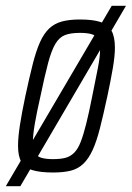

<svg xmlns="http://www.w3.org/2000/svg" viewBox="-46 -585 453 660"><path d="M-26 55 338 -565H387L24 55ZM136 8Q93 8 66 0Q39 -8 27.5 -28Q16 -48 16 -84Q16 -113 22.5 -155Q29 -197 41 -254Q55 -319 66.5 -364.5Q78 -410 91.5 -440Q105 -470 123 -487Q141 -504 166.5 -511Q192 -518 229 -518Q273 -518 299 -509.5Q325 -501 337 -480Q349 -459 349 -421Q349 -393 342 -351.5Q335 -310 323 -254Q309 -189 297.5 -144Q286 -99 272.5 -69.5Q259 -40 241 -22.5Q223 -5 198 1.5Q173 8 136 8ZM136 -38Q162 -38 179 -42.5Q196 -47 209 -60Q222 -73 231.5 -97.5Q241 -122 250.5 -160Q260 -198 271 -254Q283 -313 290.5 -351.5Q298 -390 298 -414Q298 -438 291 -450.5Q284 -463 269 -467.5Q254 -472 229 -472Q197 -472 177.5 -464.5Q158 -457 144.5 -434.5Q131 -412 119.5 -369Q108 -326 93 -254Q80 -197 73.5 -158.5Q67 -120 67 -95Q67 -72 74 -59.5Q81 -47 96.5 -42.5Q112 -38 136 -38Z"/></svg>

Font: Saira ExtraCondensed Light
Style: Italic
Weight: 300
Width: 2
Italic angle: -12°
Designer: Hector Gatti with collaboration of the Omnibus-Type team
Foundry: Omnibus-Type
Version: Version 1.101